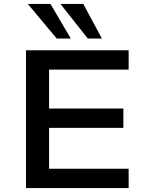

<svg xmlns="http://www.w3.org/2000/svg" viewBox="-20 -962 762 982"><path d="M113 0V-705H638V-606H231V-407H611V-308H231V-99H638V0ZM429 -765 289 -942H406L501 -765ZM270 -765 122 -942H238L342 -765Z"/></svg>

Font: Nunito Sans 7pt SemiExpanded SemiBold
Style: Regular
Weight: 600
Width: 6
Designer: Vernon Adams
Foundry: Vernon Adams
Version: Version 3.101;gftools[0.9.27]